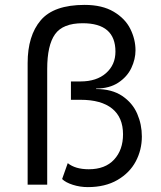

<svg xmlns="http://www.w3.org/2000/svg" viewBox="-20 -755 660 785"><path d="M560 -197Q560 -142 535 -95Q510 -48 460 -19Q410 10 339 10Q307 10 277.5 0.5Q248 -9 234 -23L257 -88Q288 -63 343 -63Q410 -63 446.5 -102.5Q483 -142 483 -206Q483 -275 438.5 -311Q394 -347 309 -347H270V-422H309Q375 -422 413.5 -456Q452 -490 452 -544Q452 -660 318 -660Q237 -660 205 -615Q173 -570 173 -473V0H93V-497Q93 -609 146.5 -672Q200 -735 326 -735Q398 -735 445 -707Q492 -679 513 -636.5Q534 -594 534 -549Q534 -513 517 -477Q500 -441 463.5 -417Q427 -393 373 -393V-391Q438 -391 480 -362.5Q522 -334 541 -290Q560 -246 560 -197Z"/></svg>

Font: Work Sans
Style: Regular
Weight: 400
Designer: Wei Huang
Foundry: Wei Huang
Version: Version 1.500; ttfautohint (v1.6)